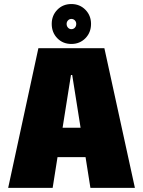

<svg xmlns="http://www.w3.org/2000/svg" viewBox="-20 -908 690 928"><path d="M19.5 0 165.5 -675H484.5L632 0H417L393.5 -148.5H258L234.5 0ZM282.5 -290.5H369.5L329 -545.5H323ZM325 -695.5Q284 -695.5 257 -723.2Q230 -751 230 -792.5Q230 -833 257 -860.8Q284 -888.5 325 -888.5Q365.5 -888.5 392.8 -860.8Q420 -833 420 -792.5Q420 -751 392.8 -723.2Q365.5 -695.5 325 -695.5ZM325 -767Q335 -767 341.8 -774.2Q348.5 -781.5 348.5 -792.5Q348.5 -802.5 341.8 -809.5Q335 -816.5 325 -816.5Q315.5 -816.5 308.8 -809.5Q302 -802.5 302 -792.5Q302 -781.5 308.8 -774.2Q315.5 -767 325 -767Z"/></svg>

Font: Anybody Black
Style: Regular
Weight: 900
Designer: Tyler Finck
Foundry: Etcetera Type Company
Version: Version 1.010; ttfautohint (v1.8.3) -l 8 -r 50 -G 200 -x 14 